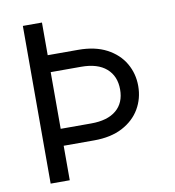

<svg xmlns="http://www.w3.org/2000/svg" viewBox="-81 -799 794 872"><g transform="rotate(-10 315.5 -363.5)"><path d="M82.4 -727.3H170.5V-576.7H311.1Q388.5 -576.7 442.1 -548.5Q495.7 -520.2 523.4 -472.8Q551.1 -425.4 551.1 -367.9Q551.1 -310.4 523.4 -263Q495.7 -215.6 442.1 -187.3Q388.5 -159.1 311.1 -159.1H170.5V0H82.4ZM170.5 -237.2H311.1Q386.7 -237.2 427 -271Q467.3 -304.7 467.3 -366.5Q467.3 -428.3 427 -463.4Q386.7 -498.6 311.1 -498.6H170.5Z"/></g></svg>

Font: Inter Zeller
Style: Regular
Weight: 400
Designer: Rasmus Andersson; Joe Bland
Foundry: zeller
Version: Version 3.015;git-dec3a8cb1